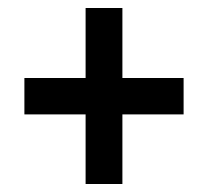

<svg xmlns="http://www.w3.org/2000/svg" viewBox="-20 -563 520 480"><path d="M194 -277H41V-368H194V-543H286V-368H439V-277H286V-103H194Z"/></svg>

Font: Noto Sans Gurmukhi Condensed SemiBold
Style: Regular
Weight: 600
Width: 3
Designer: Jelle Bosma - Monotype Design Team
Foundry: Monotype Imaging Inc.
Version: Version 2.004; ttfautohint (v1.8.4.7-5d5b)